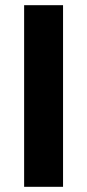

<svg xmlns="http://www.w3.org/2000/svg" viewBox="-20 -720 336 740"><path d="M73 0V-700H223V0Z"/></svg>

Font: Mach SemiBold
Style: Regular
Weight: 600
Version: Version 1.002